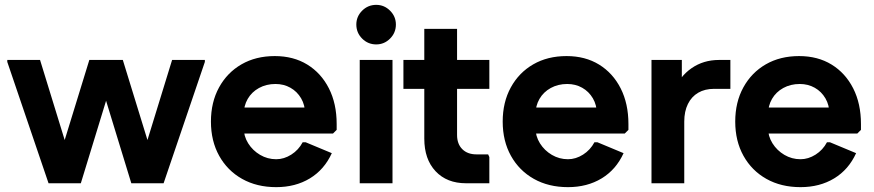

<svg xmlns="http://www.w3.org/2000/svg" viewBox="-20 -755 3602 791"><path d="M180 0 10 -500V-508H145L297 -14L313 0ZM180 0 196 -14 348 -508H486L466 -500L313 0ZM521 0 368 -500 348 -508H486L638 -14L654 0ZM521 0 537 -14 689 -508H824V-500L654 0Z M1118 16Q1038 16 977.5 -18Q917 -52 883 -113Q849 -174 849 -254Q849 -334 882.5 -395Q916 -456 975 -490Q1034 -524 1112 -524Q1189 -524 1246 -489Q1303 -454 1335 -391Q1367 -328 1367 -244V-220L1352 -205H909V-312H1312L1237 -285Q1237 -322 1220.5 -350Q1204 -378 1176.5 -393.5Q1149 -409 1115 -409Q1077 -409 1047 -392.5Q1017 -376 1000.5 -347.5Q984 -319 984 -282V-229Q984 -194 1002.5 -164.5Q1021 -135 1051.5 -117Q1082 -99 1118 -99Q1150 -99 1180 -118Q1210 -137 1227 -169H1239L1347 -124Q1316 -56 1256.5 -20Q1197 16 1118 16Z M1462 0V-508H1597V0ZM1530 -572Q1496 -572 1472 -596Q1448 -620 1448 -654Q1448 -687 1472 -711Q1496 -735 1530 -735Q1563 -735 1587 -711Q1611 -687 1611 -654Q1611 -620 1587 -596Q1563 -572 1530 -572Z M1900 0Q1821 0 1774.5 -49.5Q1728 -99 1728 -184V-636H1863V-199Q1863 -162 1884.5 -140.5Q1906 -119 1943 -119H1991L1996 -108V0ZM1642 -389V-508H1996V-389Z M2320 16Q2240 16 2179.5 -18Q2119 -52 2085 -113Q2051 -174 2051 -254Q2051 -334 2084.5 -395Q2118 -456 2177 -490Q2236 -524 2314 -524Q2391 -524 2448 -489Q2505 -454 2537 -391Q2569 -328 2569 -244V-220L2554 -205H2111V-312H2514L2439 -285Q2439 -322 2422.5 -350Q2406 -378 2378.5 -393.5Q2351 -409 2317 -409Q2279 -409 2249 -392.5Q2219 -376 2202.5 -347.5Q2186 -319 2186 -282V-229Q2186 -194 2204.5 -164.5Q2223 -135 2253.5 -117Q2284 -99 2320 -99Q2352 -99 2382 -118Q2412 -137 2429 -169H2441L2549 -124Q2518 -56 2458.5 -20Q2399 16 2320 16Z M2664 0V-508H2789V-387L2756 -380Q2780 -440 2829 -474Q2878 -508 2942 -508H2989V-389H2922Q2884 -389 2856.5 -373Q2829 -357 2814 -326.5Q2799 -296 2799 -254V0Z M3278 16Q3198 16 3137.5 -18Q3077 -52 3043 -113Q3009 -174 3009 -254Q3009 -334 3042.5 -395Q3076 -456 3135 -490Q3194 -524 3272 -524Q3349 -524 3406 -489Q3463 -454 3495 -391Q3527 -328 3527 -244V-220L3512 -205H3069V-312H3472L3397 -285Q3397 -322 3380.5 -350Q3364 -378 3336.5 -393.5Q3309 -409 3275 -409Q3237 -409 3207 -392.5Q3177 -376 3160.5 -347.5Q3144 -319 3144 -282V-229Q3144 -194 3162.5 -164.5Q3181 -135 3211.5 -117Q3242 -99 3278 -99Q3310 -99 3340 -118Q3370 -137 3387 -169H3399L3507 -124Q3476 -56 3416.5 -20Q3357 16 3278 16Z"/></svg>

Font: Fustat ExtraBold
Style: Regular
Weight: 800
Designer: Mohamed Gaber, Khaled Hosny, Laura Garcia Mut
Foundry: Kief Type Foundry, Alif Type Foundry, Hard Type Foundry
Version: Version 1.007